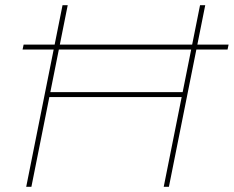

<svg xmlns="http://www.w3.org/2000/svg" viewBox="-20 -720 901 740"><path d="M751 -700H771L631 0H611ZM101 0H81L221 -700H241ZM685 -346H165L169 -365H689ZM67 -529 71 -548H861L857 -529Z"/></svg>

Font: Montserrat Thin Thin
Style: Italic
Weight: 250
Italic angle: -11.3°
Version: Version 9.000